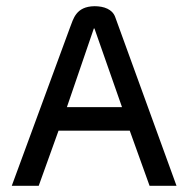

<svg xmlns="http://www.w3.org/2000/svg" viewBox="-20 -600 610 620"><path d="M18 0H105L169 -178H399L463 0H550L352 -545C343 -570 316 -580 285 -580C225 -579 217 -539 206 -511ZM196 -254 283 -508H285L374 -254Z"/></svg>

Font: Charger Pro
Style: Bd
Weight: 700
Designer: Jasper
Foundry: Cannot Into Space Fonts
Version: Version 1.09